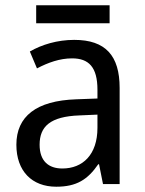

<svg xmlns="http://www.w3.org/2000/svg" viewBox="-20 -697 548 727"><path d="M395 -677H117V-609H395ZM261 -546C197 -546 138 -528 93 -502L120 -438C162 -460 206 -476 253 -476C316 -476 349 -443 349 -357V-324L269 -321C117 -316 42 -256 42 -149C42 -49 101 10 193 10C270 10 312 -17 352 -75H355L370 0H433V-364C433 -486 380 -546 261 -546ZM281 -260 349 -263V-213C349 -111 293 -59 216 -59C164 -59 130 -87 130 -149C130 -218 170 -256 281 -260Z"/></svg>

Font: Noto Sans Sinhala UI SemiCondensed
Style: Regular
Weight: 400
Width: 4
Designer: Jelle Bosma - Monotype Design Team
Foundry: Monotype Imaging Inc.
Version: Version 2.006